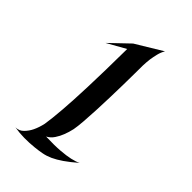

<svg xmlns="http://www.w3.org/2000/svg" viewBox="-176 -585 643 643"><g transform="rotate(45 146.0 -263.0)"><path d="M265.1 -65.9Q240.2 -44.4 221.4 -31.5Q202.6 -18.6 186.5 -11.2Q170.4 -3.9 155 -1Q139.6 2 121.1 3.9Q97.7 6.3 74.7 6.1Q51.8 5.9 28.8 2Q45.9 2 57.9 -10.3Q69.8 -22.5 76.7 -37.1Q85 -54.2 89.8 -76.2Q94.2 -103 98.1 -152.3Q101.6 -194.3 104.2 -266.1Q106.9 -337.9 107.9 -448.2L42 -411.1L108.9 -475.1L203.1 -532.2Q195.8 -520.5 192.1 -505.4Q188.5 -490.2 186.5 -477.1Q184.6 -461.4 184.1 -445.8Q184.1 -431.6 183.8 -407.5Q183.6 -383.3 183.1 -353.8Q182.6 -324.2 181.6 -291.7Q180.7 -259.3 179.2 -229Q177.7 -198.7 175.8 -173.1Q173.8 -147.5 170.9 -131.8Q167 -113.8 160.6 -97.7Q155.3 -83.5 146 -69.6Q136.7 -55.7 123 -48.8Q164.1 -47.4 191.2 -49.6Q218.3 -51.8 234.9 -55.7Q254.4 -60.1 265.1 -65.9Z"/></g></svg>

Font: Quintessential
Style: Regular
Weight: 400
Designer: Astigmatic (AOETI)
Foundry: Astigmatic (AOETI)
Version: Version 1.000